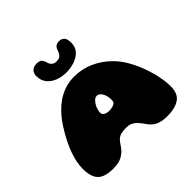

<svg xmlns="http://www.w3.org/2000/svg" viewBox="-205 -1036 1261 1261"><g transform="rotate(-45 425.5 -406.0)"><path d="M664 20Q624.5 20 593.8 10Q563 0 539.5 -27.5Q534.5 -33.5 531 -38.2Q527.5 -43 524 -48Q520.5 -53 515 -60.5Q509.5 -68 500 -79Q488.5 -93 476.8 -101.2Q465 -109.5 452.5 -113.5Q447.5 -115.5 441.5 -116.5Q435.5 -117.5 428.5 -118Q421.5 -118.5 414 -118.5Q402.5 -118.5 390.5 -117.2Q378.5 -116 368.5 -113.5Q357.5 -110.5 348.8 -105Q340 -99.5 333 -92Q326 -84.5 320 -75.8Q314 -67 307.8 -57.8Q301.5 -48.5 293.5 -39Q276.5 -18.5 248 -3Q219.5 12.5 166 12.5Q119 12.5 87.5 -0.8Q56 -14 40.5 -45Q25 -76 25 -128.5Q25 -160 31.8 -192.2Q38.5 -224.5 50 -256.5Q61.5 -288.5 75.8 -318Q90 -347.5 104.8 -373.5Q119.5 -399.5 133 -420Q146.5 -440.5 156.5 -453.5Q173 -475.5 197 -500.5Q221 -525.5 252.8 -547.5Q284.5 -569.5 324.5 -583.5Q364.5 -597.5 413.5 -597.5Q483.5 -597.5 547.8 -569.8Q612 -542 666 -488.5Q689 -466 709 -437Q729 -408 745.8 -374.8Q762.5 -341.5 775.8 -306Q789 -270.5 798.5 -234.8Q808 -199 812.8 -165.5Q817.5 -132 817.5 -102.5Q817.5 -34.5 775.5 -7.2Q733.5 20 664 20ZM465.5 -285Q475 -290.5 477.8 -298.8Q480.5 -307 480.5 -322.5Q480.5 -331 478.5 -341.2Q476.5 -351.5 473 -361.5Q469.5 -371.5 465 -378.5Q458.5 -390 449.5 -396.8Q440.5 -403.5 431 -403.5Q414 -403.5 400.5 -389Q387 -374.5 379.5 -359.5Q377.5 -355 375 -348.8Q372.5 -342.5 370.8 -335.5Q369 -328.5 367.8 -321.8Q366.5 -315 366.5 -309.5Q366.5 -291 382.8 -283Q399 -275 417.5 -275Q427 -275 435.8 -276.2Q444.5 -277.5 452.2 -279.8Q460 -282 465.5 -285ZM397 -652Q357 -652 321 -665.5Q285 -679 262.5 -706.5Q240 -734 240 -776Q240 -801 255.8 -816.8Q271.5 -832.5 297.5 -832.5Q327 -832.5 337.5 -820.8Q348 -809 351.5 -794Q356.5 -772.5 369 -760.8Q381.5 -749 402 -749Q419.5 -749 430 -754Q440.5 -759 447.5 -770Q454.5 -781 460.5 -799Q466 -816 478 -824.2Q490 -832.5 507 -832.5Q528.5 -832.5 543.2 -819.5Q558 -806.5 558 -768Q558 -727 533.5 -701.2Q509 -675.5 472 -663.8Q435 -652 397 -652Z"/></g></svg>

Font: Gluten Black
Style: Regular
Weight: 900
Designer: Tyler Finck
Foundry: Etcetera Type Company
Version: Version 1.300